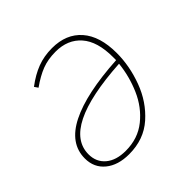

<svg xmlns="http://www.w3.org/2000/svg" viewBox="-144 -658 798 798"><g transform="rotate(-45 254.5 -259.5)"><path d="M442 -324Q442 -248 413.5 -171Q385 -94 326.5 -42Q268 10 181 10Q116 10 77 -22Q38 -54 38 -108Q38 -196 135.5 -245Q233 -294 419 -305V-323Q419 -415 378 -461.5Q337 -508 266 -508Q221 -508 186 -494.5Q151 -481 110 -452L99 -468Q140 -499 179.5 -514Q219 -529 266 -529Q349 -529 395.5 -476Q442 -423 442 -324ZM417 -286Q61 -264 61 -109Q61 -64 93 -37Q125 -10 181 -10Q253 -10 304 -51Q355 -92 382.5 -155Q410 -218 417 -286Z"/></g></svg>

Font: FiraGO Thin
Style: Italic
Weight: 100
Italic angle: -8°
Designer: bBox Type GmbH
Foundry: bBox Type GmbH
Version: Version 1.001